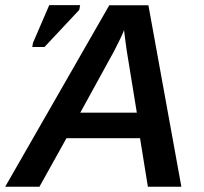

<svg xmlns="http://www.w3.org/2000/svg" viewBox="-50 -708 774 728"><path d="M202.1 -184.1 99.6 0H-30.3L364.3 -688H512.7L637.7 0H510.7L481 -184.1ZM420.4 -593.8Q416 -581.5 406.2 -561.5Q396.5 -541.5 382.3 -513.7L254.4 -280.8H468.8L430.2 -518.1Q426.3 -546.4 423.8 -565.4Q421.4 -584.5 420.4 -593.8ZM250.5 -670.4 118.7 -529.8H72.3L75.2 -545.9L136.7 -688.5H253.9Z"/></svg>

Font: Arimo SemiBold
Style: Italic
Weight: 600
Italic angle: -12°
Version: Version 1.33